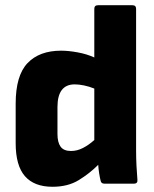

<svg xmlns="http://www.w3.org/2000/svg" viewBox="-20 -703 590 735"><path d="M181 12Q111 12 75.5 -28.5Q40 -69 40 -155V-306Q40 -414 85.5 -461.5Q131 -509 214 -509Q242 -509 277.5 -502.5Q313 -496 341 -483V-669Q341 -683 355 -683H487Q501 -683 501 -669V-127Q501 -97 502.5 -68Q504 -39 506 -16Q508 0 493 0H379Q367 0 365 -12Q362 -24 359.5 -40Q357 -56 356 -72Q323 -39 281.5 -13.5Q240 12 181 12ZM200 -190Q200 -158 212 -141.5Q224 -125 252 -125Q275 -125 297.5 -136.5Q320 -148 341 -167V-364Q321 -372 301.5 -376Q282 -380 266 -380Q200 -380 200 -293Z"/></svg>

Font: Sofia Sans Black
Style: Regular
Weight: 900
Designer: Botio Nikoltchev, Ani Petrova
Foundry: lettersoup
Version: Version 4.100; ttfautohint (v1.8.3)